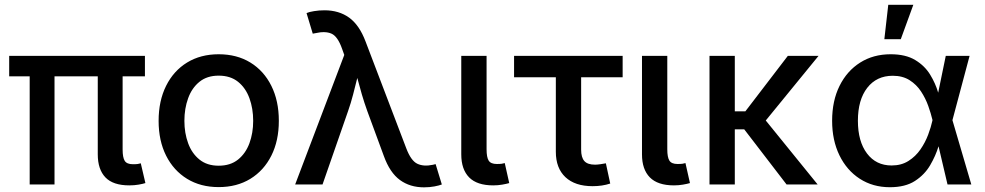

<svg xmlns="http://www.w3.org/2000/svg" viewBox="-20 -783 4179 815"><path d="M528.8 3.9Q460 3.9 427.5 -30Q395 -64 395 -127.9V-459H211.4V0H106V-459H19V-545.9H595.2V-459H500.5V-148.4Q500.5 -114.3 509.5 -100.1Q518.6 -85.9 544.4 -85.9Q557.6 -85.9 564.7 -86.9Q571.8 -87.9 577.6 -89.8L597.2 -5.9Q586.4 -2.4 568.4 0.7Q550.3 3.9 528.8 3.9Z M908.2 11.2Q831.5 11.2 774.2 -23.9Q716.8 -59.1 685.1 -122.3Q653.3 -185.5 653.3 -270Q653.3 -355 685.1 -418.7Q716.8 -482.4 774.2 -517.6Q831.5 -552.7 908.2 -552.7Q985.4 -552.7 1042.7 -517.6Q1100.1 -482.4 1131.8 -418.7Q1163.6 -355 1163.6 -270Q1163.6 -185.5 1131.8 -122.3Q1100.1 -59.1 1042.7 -23.9Q985.4 11.2 908.2 11.2ZM908.2 -79.6Q958 -79.6 990.5 -105.7Q1022.9 -131.8 1038.8 -175Q1054.7 -218.3 1054.7 -270Q1054.7 -322.3 1038.8 -366Q1022.9 -409.7 990.5 -435.8Q958 -461.9 908.2 -461.9Q858.9 -461.9 826.7 -435.8Q794.4 -409.7 778.6 -366Q762.7 -322.3 762.7 -270Q762.7 -218.3 778.6 -175Q794.4 -131.8 826.7 -105.7Q858.9 -79.6 908.2 -79.6Z M1232.9 0 1441.4 -549.8 1432.1 -575.7Q1413.6 -628.4 1387.2 -640.1Q1360.8 -651.9 1318.4 -642.1L1307.6 -640.1L1281.2 -727.5Q1292 -732.4 1313.2 -735.8Q1334.5 -739.3 1357.4 -739.3Q1418.9 -739.3 1462.2 -708Q1505.4 -676.8 1531.7 -606.9L1704.6 -153.3Q1724.6 -100.6 1751.5 -87.9Q1778.3 -75.2 1817.4 -83.5L1829.1 -86.4L1855.5 0Q1844.7 4.4 1824.2 8.3Q1803.7 12.2 1779.8 12.2Q1720.2 12.2 1677.5 -19Q1634.8 -50.3 1609.4 -120.6L1539.6 -310.1Q1526.4 -346.7 1516.1 -381.8Q1505.9 -417 1496.6 -452.1Q1487.8 -417 1478.8 -381.6Q1469.7 -346.2 1457 -310.1L1349.1 0Z M2073.7 3.9Q2004.9 3.9 1971.4 -30Q1938 -64 1938 -127.9V-545.9H2045.4V-149.4Q2045.4 -115.2 2054.4 -101.1Q2063.5 -86.9 2088.9 -86.9Q2102.5 -86.9 2109.6 -87.9Q2116.7 -88.9 2122.6 -90.8L2141.6 -5.9Q2129.9 -2.4 2111.8 0.7Q2093.8 3.9 2073.7 3.9Z M2495.6 7.3Q2420.9 7.3 2380.1 -31Q2339.4 -69.3 2339.4 -138.7V-455.1H2162.1V-545.9H2623V-455.1H2446.8V-147.5Q2446.8 -114.7 2460.4 -99.4Q2474.1 -84 2505.9 -84Q2514.6 -84 2528.1 -85.9Q2541.5 -87.9 2551.8 -89.8L2570.3 -3.9Q2536.6 7.3 2495.6 7.3Z M2840.8 3.9Q2772 3.9 2738.5 -30Q2705.1 -64 2705.1 -127.9V-545.9H2812.5V-149.4Q2812.5 -115.2 2821.5 -101.1Q2830.6 -86.9 2856 -86.9Q2869.6 -86.9 2876.7 -87.9Q2883.8 -88.9 2889.6 -90.8L2908.7 -5.9Q2897 -2.4 2878.9 0.7Q2860.8 3.9 2840.8 3.9Z M3099.1 -545.9V-310.5H3144L3324.2 -545.9H3454.6L3230.5 -271.5L3450.7 0H3318.8L3139.2 -233.9H3099.1V0H2991.7V-545.9Z M3757.3 11.7Q3685.1 11.7 3629.6 -24.2Q3574.2 -60.1 3543.2 -123.8Q3512.2 -187.5 3512.2 -270.5Q3512.2 -355 3543.7 -418.5Q3575.2 -481.9 3631.1 -517.3Q3687 -552.7 3760.7 -552.7Q3824.2 -552.7 3864.7 -528.3Q3905.3 -503.9 3928.2 -466.3Q3951.2 -428.7 3962.4 -389.6L3994.6 -545.9H4095.7L4022.9 -272.9L4103 0H4002L3963.9 -162.1Q3951.7 -121.6 3928.2 -81.5Q3904.8 -41.5 3863.8 -14.9Q3822.8 11.7 3757.3 11.7ZM3938 -272.9V-274.4Q3931.6 -301.3 3920.2 -333.5Q3908.7 -365.7 3889.6 -394.8Q3870.6 -423.8 3841.1 -442.6Q3811.5 -461.4 3769.5 -461.4Q3701.2 -461.4 3661.4 -410.4Q3621.6 -359.4 3621.6 -270.5Q3621.6 -182.6 3660.2 -131.6Q3698.7 -80.6 3764.6 -80.6Q3806.2 -80.6 3836.4 -99.9Q3866.7 -119.1 3887.2 -148.9Q3907.7 -178.7 3919.9 -211.4Q3932.1 -244.1 3938 -271.5ZM3733.9 -616.7 3750.5 -762.7H3856.9L3803.7 -616.7Z"/></svg>

Font: Inter Medium
Style: Regular
Weight: 500
Designer: Rasmus Andersson
Foundry: rsms
Version: Version 4.001;git-9221beed3